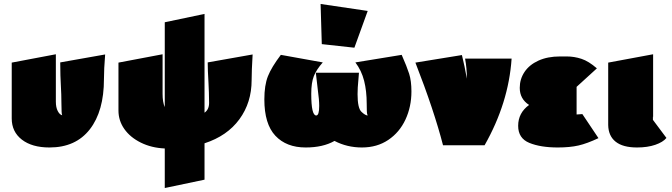

<svg xmlns="http://www.w3.org/2000/svg" viewBox="-20 -731 3380 966"><path d="M509 -457Q503 -382 503 -333Q503 -172 432 -80.5Q361 11 229 11Q141 11 90 -28.5Q39 -68 39 -135V-416L261 -458V-219Q261 -191 270.5 -172.5Q280 -154 293 -151Q289 -155 289 -211Q289 -254 286 -305Q285 -323 284 -351.5Q283 -380 283 -417Z M1251 -457Q1246 -374 1246 -328Q1246 -215 1184.5 -131Q1123 -47 1009 -10V173L809 215V16Q742 13 688.5 -13.5Q635 -40 605.5 -82Q576 -124 576 -175V-416L798 -458V-259Q798 -217 809 -192V-619L1009 -661V-164Q1032 -180 1032 -213Q1032 -241 1031 -266.5Q1030 -292 1029 -313Q1025 -381 1025 -417Z M2050 -271Q2050 -194 2020 -129.5Q1990 -65 1933.5 -27Q1877 11 1801 11Q1726 11 1663 -22Q1605 11 1518 11Q1421 11 1365.5 -48Q1310 -107 1310 -231Q1310 -302 1328 -347.5Q1346 -393 1393 -455L1604 -417Q1572 -381 1559 -348Q1546 -315 1546 -259Q1546 -150 1571 -150Q1586 -150 1586 -198Q1586 -229 1579 -279L1569 -365H1786L1780 -291Q1779 -279 1779 -257Q1779 -187 1798.5 -168.5Q1818 -150 1830 -150Q1830 -150 1827.5 -156.5Q1825 -163 1825 -209Q1825 -273 1812 -324.5Q1799 -376 1768 -417L2001 -455Q2027 -396 2038.5 -360Q2050 -324 2050 -271ZM1599 -509 1593 -711 1830 -676 1763 -491Z M2554 -436Q2539 -213 2418 0H2209Q2164 -175 2070 -416L2304 -454Q2317 -402 2329 -335Q2329 -387 2320 -436Z M2991 -36Q2934 -9 2890.5 1Q2847 11 2786 11Q2700 11 2643.5 -12Q2587 -35 2587 -98Q2587 -163 2642 -203Q2595 -233 2595 -289Q2595 -333 2619 -369Q2643 -405 2689 -426Q2735 -447 2798 -447H2831Q2869 -447 2905.5 -435Q2942 -423 2983 -387L2881 -294V-155Q2888 -155 2910 -157Z M3333 -37Q3316 -16 3277 -2.5Q3238 11 3185 11Q3114 11 3077.5 -18Q3041 -47 3040 -102V-416L3266 -458V-143Q3266 -143 3265.5 -143.5Q3265 -144 3265 -144Q3265 -144 3265 -128ZM3266 -140V-143Q3266 -142 3266.5 -141.5Q3267 -141 3266 -140Z"/></svg>

Font: Ysabeau Black
Style: Regular
Weight: 900
Designer: Christian Thalmann (Catharsis Fonts)
Version: Version 0.003